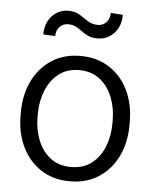

<svg xmlns="http://www.w3.org/2000/svg" viewBox="-53 -781 671 836"><g transform="rotate(5 282.5 -363.0)"><path d="M44.9 -257.3V-271Q44.9 -347.7 74.2 -408Q103.5 -468.3 156.7 -503.2Q210 -538.1 282.2 -538.1Q355.5 -538.1 409.2 -503.2Q462.9 -468.3 491.9 -408Q521 -347.7 521 -271V-257.3Q521 -180.7 491.9 -120.4Q462.9 -60.1 409.4 -25.1Q356 9.8 283.2 9.8Q210.4 9.8 157 -25.1Q103.5 -60.1 74.2 -120.4Q44.9 -180.7 44.9 -257.3ZM119.1 -271V-257.3Q119.1 -202.1 137.7 -155.5Q156.2 -108.9 192.9 -80.8Q229.5 -52.7 283.2 -52.7Q336.4 -52.7 372.8 -80.8Q409.2 -108.9 427.7 -155.5Q446.3 -202.1 446.3 -257.3V-271Q446.3 -325.2 427.7 -372.1Q409.2 -418.9 372.6 -447.5Q335.9 -476.1 282.2 -476.1Q229 -476.1 192.6 -447.5Q156.2 -418.9 137.7 -372.1Q119.1 -325.2 119.1 -271ZM397.5 -736.3 450.2 -732.4Q450.2 -682.1 420.9 -651.4Q391.6 -620.6 349.6 -620.6Q324.2 -620.6 307.9 -628.2Q291.5 -635.7 278.6 -645.8Q265.6 -655.8 251.2 -663.3Q236.8 -670.9 216.3 -670.9Q194.8 -670.9 179.9 -655.3Q165 -639.6 165 -614.7L112.8 -617.2Q112.8 -667.5 141.8 -698.5Q170.9 -729.5 212.9 -729.5Q242.2 -729.5 262.2 -717Q282.2 -704.6 301 -691.9Q319.8 -679.2 346.2 -679.2Q367.7 -679.2 382.6 -695.3Q397.5 -711.4 397.5 -736.3Z"/></g></svg>

Font: Vazirmatn RD FD Light
Style: Regular
Weight: 300
Designer: Saber Rastikerdar
Foundry: Saber Rastikerdar
Version: Version 33.003